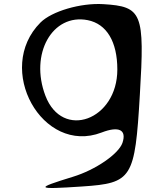

<svg xmlns="http://www.w3.org/2000/svg" viewBox="-20 -670 796 972"><path d="M185 -556C-49 -322 194 116 494 1C582 -33 622 -13 600 53C581 109 464 190 349 225C154 285 159 290 397 274C649 257 663 234 688 -190C713 -605 700 -637 503 -649C388 -656 242 -613 185 -556ZM210 -185C129 -397 245 -603 424 -568C520 -549 574 -459 574 -318C574 -62 296 40 210 -185Z"/></svg>

Font: Venom Sans
Style: Regular
Weight: 400
Version: Version 1.001